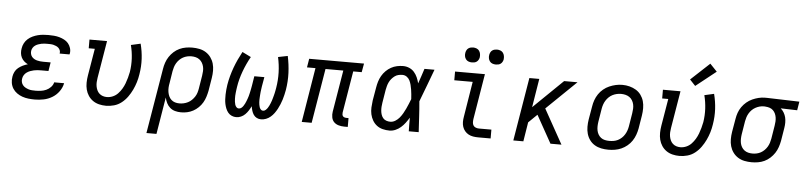

<svg xmlns="http://www.w3.org/2000/svg" viewBox="-52 -1089 6709 1601"><g transform="rotate(5 3302.5 -288.0)"><path d="M252 8Q225 8 198.5 5Q172 2 147.5 -6.5Q123 -15 102 -30Q81 -45 67.5 -66Q54 -87 49.5 -113.5Q45 -140 50 -167Q53 -187 63 -207Q73 -227 90.5 -241Q108 -255 128 -264.5Q148 -274 169 -280Q152 -288 137.5 -301Q123 -314 114.5 -331Q106 -348 104 -368Q102 -388 106 -408Q109 -430 120 -451Q131 -472 148.5 -487.5Q166 -503 187.5 -513Q209 -523 230.5 -528.5Q252 -534 274 -536Q296 -538 318 -538Q342 -538 365.5 -536Q389 -534 410.5 -528Q432 -522 452 -511.5Q472 -501 486 -484.5Q500 -468 507 -445.5Q514 -423 510 -400Q509 -398 508.5 -396Q508 -394 508 -392H425Q425 -393 425.5 -394Q426 -395 426 -396Q428 -408 423.5 -419.5Q419 -431 410.5 -439Q402 -447 391 -452Q380 -457 368 -460Q356 -463 343.5 -463.5Q331 -464 318 -464Q305 -464 292 -463.5Q279 -463 266 -460Q253 -457 240 -452.5Q227 -448 215.5 -440Q204 -432 196.5 -420Q189 -408 187 -395Q185 -382 188 -368.5Q191 -355 199 -345Q207 -335 218 -328.5Q229 -322 241.5 -318.5Q254 -315 268 -313.5Q282 -312 295 -312H357L345 -239H283Q268 -239 253 -238Q238 -237 222.5 -233.5Q207 -230 192.5 -224.5Q178 -219 164.5 -209.5Q151 -200 142.5 -186Q134 -172 132 -157Q129 -142 132.5 -127.5Q136 -113 145 -102Q154 -91 166.5 -84Q179 -77 193 -72.5Q207 -68 222 -67Q237 -66 252 -66Q274 -66 296.5 -69Q319 -72 340.5 -81.5Q362 -91 379 -109Q396 -127 401 -149H484Q477 -112 453.5 -79.5Q430 -47 396.5 -27Q363 -7 325.5 0.5Q288 8 252 8Z M848 8Q818 8 789.5 1Q761 -6 738 -22Q715 -38 699.5 -61.5Q684 -85 677 -112.5Q670 -140 670.5 -170Q671 -200 676 -230L714 -457H663V-530H810L758 -218Q755 -200 754 -182Q753 -164 756 -147Q759 -130 766 -114.5Q773 -99 785.5 -87.5Q798 -76 814.5 -70.5Q831 -65 849 -65Q874 -65 898.5 -75.5Q923 -86 941 -105Q959 -124 972.5 -146.5Q986 -169 995 -193Q1004 -217 1010.5 -241Q1017 -265 1022 -290Q1031 -347 1028 -403.5Q1025 -460 1011 -515L1091 -533Q1107 -471 1110.5 -407.5Q1114 -344 1103 -278Q1098 -244 1088 -211Q1078 -178 1063 -146.5Q1048 -115 1027 -85.5Q1006 -56 977.5 -33.5Q949 -11 915 -1.5Q881 8 848 8Z M1204 205 1295 -340Q1299 -366 1308 -392.5Q1317 -419 1332.5 -442.5Q1348 -466 1369.5 -485.5Q1391 -505 1417 -517Q1443 -529 1470 -533.5Q1497 -538 1523 -538Q1554 -538 1583.5 -532Q1613 -526 1637.5 -510.5Q1662 -495 1679 -471.5Q1696 -448 1704 -420Q1712 -392 1712 -361.5Q1712 -331 1707 -300L1689 -190Q1684 -165 1676 -139.5Q1668 -114 1654.5 -91Q1641 -68 1621 -48.5Q1601 -29 1577 -16Q1553 -3 1527.5 2.5Q1502 8 1476 8Q1450 8 1426 1.5Q1402 -5 1384 -20.5Q1366 -36 1355 -58Q1344 -80 1339 -104L1288 205ZM1456 -65Q1474 -65 1492 -69Q1510 -73 1527 -81.5Q1544 -90 1558 -103.5Q1572 -117 1582.5 -133Q1593 -149 1598.5 -166.5Q1604 -184 1607 -202L1625 -312Q1628 -331 1629 -350Q1630 -369 1626 -386.5Q1622 -404 1613 -419.5Q1604 -435 1590 -445.5Q1576 -456 1558.5 -460.5Q1541 -465 1522 -465Q1505 -465 1487 -461Q1469 -457 1452.5 -448Q1436 -439 1422.5 -425.5Q1409 -412 1399.5 -396Q1390 -380 1384.5 -362.5Q1379 -345 1376 -328L1360 -227Q1356 -208 1355 -189Q1354 -170 1357 -151.5Q1360 -133 1367.5 -116.5Q1375 -100 1388 -88Q1401 -76 1418.5 -70.5Q1436 -65 1456 -65Z M1938 8Q1918 8 1900 0Q1882 -8 1870 -22.5Q1858 -37 1850.5 -55.5Q1843 -74 1839 -93Q1835 -112 1834 -132Q1833 -152 1833.5 -172.5Q1834 -193 1836 -213.5Q1838 -234 1841 -254Q1847 -291 1857 -328Q1867 -365 1880 -400.5Q1893 -436 1909 -470.5Q1925 -505 1943 -538L2016 -502Q1999 -472 1984.5 -440.5Q1970 -409 1958 -376.5Q1946 -344 1937 -310.5Q1928 -277 1923 -243Q1921 -231 1919.5 -218.5Q1918 -206 1916.5 -193.5Q1915 -181 1914.5 -168.5Q1914 -156 1914.5 -143.5Q1915 -131 1916.5 -119Q1918 -107 1921.5 -95.5Q1925 -84 1933 -75Q1941 -66 1953 -66Q1965 -66 1974.5 -73.5Q1984 -81 1990.5 -91Q1997 -101 2002.5 -111.5Q2008 -122 2012 -133Q2016 -144 2020 -154.5Q2024 -165 2027 -176Q2030 -187 2032.5 -198Q2035 -209 2037.5 -220.5Q2040 -232 2042 -243Q2044 -254 2046 -265L2059 -345H2143L2129 -265Q2128 -254 2126 -243Q2124 -232 2123 -221Q2122 -210 2121 -198.5Q2120 -187 2119.5 -176Q2119 -165 2118.5 -154Q2118 -143 2119 -132.5Q2120 -122 2121.5 -111.5Q2123 -101 2126.5 -91Q2130 -81 2137.5 -73Q2145 -65 2156 -65Q2168 -65 2177.5 -73.5Q2187 -82 2193.5 -91.5Q2200 -101 2205 -111.5Q2210 -122 2214.5 -133Q2219 -144 2222.5 -154.5Q2226 -165 2229 -176Q2232 -187 2235 -198Q2238 -209 2240.5 -220Q2243 -231 2245 -242Q2247 -253 2249 -264Q2260 -330 2258 -394.5Q2256 -459 2242 -522L2322 -538Q2337 -468 2340 -397.5Q2343 -327 2331 -254Q2327 -234 2322.5 -213Q2318 -192 2311.5 -172Q2305 -152 2297 -132Q2289 -112 2278.5 -92.5Q2268 -73 2255 -55Q2242 -37 2225 -22.5Q2208 -8 2187.5 0Q2167 8 2146 8Q2126 8 2109.5 -0.5Q2093 -9 2083 -24Q2073 -39 2067.5 -57Q2062 -75 2059 -94Q2050 -75 2038.5 -57Q2027 -39 2012 -24Q1997 -9 1977.5 -0.5Q1958 8 1938 8Z M2842 8Q2818 8 2795 1.5Q2772 -5 2756.5 -20.5Q2741 -36 2736.5 -60Q2732 -84 2736 -108L2794 -457H2645L2569 0H2486L2561 -457H2490L2502 -530H2961L2948 -457H2877L2819 -108Q2818 -99 2819 -91Q2820 -83 2825 -77Q2830 -71 2838 -68.5Q2846 -66 2855 -66H2872V8Z M3221 8Q3192 8 3164 1Q3136 -6 3114.5 -22.5Q3093 -39 3079 -63Q3065 -87 3059 -114.5Q3053 -142 3054.5 -171.5Q3056 -201 3060 -230L3079 -340Q3083 -365 3090.5 -390Q3098 -415 3111.5 -438.5Q3125 -462 3144.5 -481.5Q3164 -501 3187.5 -514Q3211 -527 3237 -532.5Q3263 -538 3288 -538Q3315 -538 3339.5 -527.5Q3364 -517 3381 -497.5Q3398 -478 3408.5 -454Q3419 -430 3425 -405Q3436 -436 3446.5 -467.5Q3457 -499 3467 -530H3551Q3525 -462 3500 -393.5Q3475 -325 3448 -257Q3454 -193 3457.5 -128.5Q3461 -64 3465 0H3382Q3381 -29 3381 -57.5Q3381 -86 3381 -114Q3367 -91 3351 -69.5Q3335 -48 3315 -30.5Q3295 -13 3270.5 -2.5Q3246 8 3221 8ZM3221 -66Q3243 -66 3263 -78.5Q3283 -91 3297.5 -108.5Q3312 -126 3323.5 -146Q3335 -166 3344.5 -186.5Q3354 -207 3362.5 -227.5Q3371 -248 3379 -269Q3378 -289 3376 -309Q3374 -329 3371 -348.5Q3368 -368 3363 -387.5Q3358 -407 3349.5 -424Q3341 -441 3325 -452.5Q3309 -464 3288 -464Q3272 -464 3255 -460Q3238 -456 3224 -445.5Q3210 -435 3198.5 -421.5Q3187 -408 3179.5 -392.5Q3172 -377 3167.5 -360.5Q3163 -344 3160 -328L3142 -218Q3139 -201 3138 -183.5Q3137 -166 3138.5 -149.5Q3140 -133 3145.5 -117Q3151 -101 3161.5 -89Q3172 -77 3188 -71.5Q3204 -66 3221 -66Z M3963 0Q3941 0 3920 -3.5Q3899 -7 3881.5 -16.5Q3864 -26 3851 -41.5Q3838 -57 3831.5 -76.5Q3825 -96 3825 -117.5Q3825 -139 3829 -161L3877 -457H3723V-530H3973L3910 -149Q3908 -135 3908.5 -120.5Q3909 -106 3916 -95Q3923 -84 3936 -79Q3949 -74 3963 -74H4067V0ZM4056 -618Q4041 -618 4027.5 -623Q4014 -628 4005.5 -639.5Q3997 -651 3994.5 -665.5Q3992 -680 3995 -695Q3997 -705 4002 -715Q4007 -725 4016 -731.5Q4025 -738 4035.5 -740.5Q4046 -743 4056 -743Q4071 -743 4085 -737.5Q4099 -732 4107 -720.5Q4115 -709 4117.5 -694.5Q4120 -680 4118 -665Q4116 -655 4110.5 -645Q4105 -635 4096 -628.5Q4087 -622 4076.5 -620Q4066 -618 4056 -618ZM3856 -618Q3841 -618 3827.5 -623Q3814 -628 3805.5 -639.5Q3797 -651 3794.5 -665.5Q3792 -680 3795 -695Q3797 -705 3802 -715Q3807 -725 3816 -731.5Q3825 -738 3835.5 -740.5Q3846 -743 3856 -743Q3871 -743 3885 -737.5Q3899 -732 3907 -720.5Q3915 -709 3917.5 -694.5Q3920 -680 3918 -665Q3916 -655 3910.5 -645Q3905 -635 3896 -628.5Q3887 -622 3876.5 -620Q3866 -618 3856 -618Z M4257 0 4345 -530H4428L4389 -290L4636 -530H4748L4499 -289L4660 0H4568L4443 -224L4439 -231L4367 -161L4341 0Z M5053 8Q5022 8 4992.5 2Q4963 -4 4938 -19Q4913 -34 4896 -57.5Q4879 -81 4871 -109Q4863 -137 4863 -168Q4863 -199 4868 -230L4887 -340Q4891 -367 4900.5 -393.5Q4910 -420 4926 -444Q4942 -468 4965 -487Q4988 -506 5014.5 -517.5Q5041 -529 5068 -535Q5095 -541 5123 -541Q5154 -541 5183 -533.5Q5212 -526 5237 -511Q5262 -496 5279 -472.5Q5296 -449 5304 -421Q5312 -393 5312 -362Q5312 -331 5307 -300L5289 -190Q5284 -163 5274.5 -136.5Q5265 -110 5249 -86Q5233 -62 5210 -43Q5187 -24 5161 -12.5Q5135 -1 5107.5 3.5Q5080 8 5053 8ZM5054 -66Q5073 -66 5091 -69Q5109 -72 5126 -80.5Q5143 -89 5157.5 -102.5Q5172 -116 5182 -132.5Q5192 -149 5198 -166.5Q5204 -184 5207 -202L5225 -312Q5228 -331 5229 -350Q5230 -369 5226 -387Q5222 -405 5212.5 -420.5Q5203 -436 5188.5 -446Q5174 -456 5156 -460.5Q5138 -465 5119 -465Q5101 -465 5083 -461Q5065 -457 5048 -448.5Q5031 -440 5017 -426.5Q5003 -413 4993 -397Q4983 -381 4977 -363.5Q4971 -346 4968 -328L4950 -218Q4947 -199 4946.5 -180Q4946 -161 4949.5 -143.5Q4953 -126 4962 -110.5Q4971 -95 4985 -84.5Q4999 -74 5017 -70Q5035 -66 5054 -66Z M5648 8Q5618 8 5589.5 1Q5561 -6 5538 -22Q5515 -38 5499.5 -61.5Q5484 -85 5477 -112.5Q5470 -140 5470.5 -170Q5471 -200 5476 -230L5514 -457H5463V-530H5610L5558 -218Q5555 -200 5554 -182Q5553 -164 5556 -147Q5559 -130 5566 -114.5Q5573 -99 5585.5 -87.5Q5598 -76 5614.5 -70.5Q5631 -65 5649 -65Q5674 -65 5698.5 -75.5Q5723 -86 5741 -105Q5759 -124 5772.5 -146.5Q5786 -169 5795 -193Q5804 -217 5810.5 -241Q5817 -265 5822 -290Q5831 -347 5828 -403.5Q5825 -460 5811 -515L5891 -533Q5907 -471 5910.5 -407.5Q5914 -344 5903 -278Q5898 -244 5888 -211Q5878 -178 5863 -146.5Q5848 -115 5827 -85.5Q5806 -56 5777.5 -33.5Q5749 -11 5715 -1.5Q5681 8 5648 8ZM5728 -585 5681 -635 5838 -781 5897 -719Z M6252 8Q6221 8 6191.5 2Q6162 -4 6137.5 -19.5Q6113 -35 6096 -58.5Q6079 -82 6071 -110Q6063 -138 6063 -168.5Q6063 -199 6068 -230L6087 -340Q6091 -366 6100 -392Q6109 -418 6125.5 -441.5Q6142 -465 6164 -483.5Q6186 -502 6211.5 -513.5Q6237 -525 6263.5 -531.5Q6290 -538 6317 -538Q6321 -538 6325 -538Q6329 -538 6333 -538L6605 -530L6593 -457L6455 -461Q6471 -447 6482 -428.5Q6493 -410 6498 -389.5Q6503 -369 6503 -346Q6503 -323 6499 -300L6481 -190Q6476 -164 6467 -137.5Q6458 -111 6442.5 -87.5Q6427 -64 6405.5 -44.5Q6384 -25 6358.5 -13Q6333 -1 6305.5 3.5Q6278 8 6252 8ZM6253 -65Q6271 -65 6289 -69Q6307 -73 6323 -82Q6339 -91 6352.5 -104.5Q6366 -118 6375.5 -134Q6385 -150 6390.5 -167.5Q6396 -185 6399 -202L6417 -312Q6420 -330 6421 -347.5Q6422 -365 6419.5 -381.5Q6417 -398 6410 -413.5Q6403 -429 6391 -440.5Q6379 -452 6363 -457.5Q6347 -463 6330 -464L6321 -465Q6318 -465 6316 -465Q6314 -465 6312 -465Q6294 -465 6276.5 -460Q6259 -455 6243 -446Q6227 -437 6214 -424Q6201 -411 6191.5 -395Q6182 -379 6176.5 -362Q6171 -345 6168 -328L6150 -218Q6147 -199 6146.5 -180Q6146 -161 6149.5 -143.5Q6153 -126 6162 -110.5Q6171 -95 6185 -84.5Q6199 -74 6216.5 -69.5Q6234 -65 6253 -65Z"/></g></svg>

Font: Iosevka Slab Extended Oblique
Style: Regular
Weight: 400
Width: 7
Italic angle: -9°
Monospace: yes
Designer: Belleve Invis
Foundry: Belleve Invis
Version: Version 11.1.0; ttfautohint (v1.8.3)